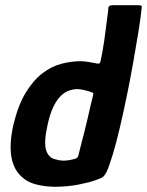

<svg xmlns="http://www.w3.org/2000/svg" viewBox="-20 -710 564 737"><path d="M31 -229Q49 -305 78 -353Q107 -401 142 -428Q177 -455 215 -465Q253 -475 289 -475Q304 -475 321 -472Q338 -469 349 -467Q355 -465 359.5 -466Q364 -467 366 -475Q370 -493 373.5 -513Q377 -533 380 -553.5Q383 -574 385.5 -594.5Q388 -615 390.5 -633.5Q393 -652 395 -667Q395 -684 399.5 -687Q404 -690 413 -690H509Q516 -690 520.5 -689Q525 -688 524 -681Q520 -640 511 -585.5Q502 -531 491 -468.5Q480 -406 467 -343Q454 -280 440.5 -222Q427 -164 413.5 -119Q400 -74 389 -50Q383 -38 376.5 -32Q370 -26 346 -18Q325 -10 281.5 -1.5Q238 7 188 7Q149 6 117 -2.5Q85 -11 65 -30Q33 -57 24 -106.5Q15 -156 31 -229ZM162 -228Q147 -159 158 -130.5Q169 -102 195 -98Q206 -94 219.5 -93.5Q233 -93 247 -95.5Q261 -98 273 -102Q276 -104 278 -106.5Q280 -109 281 -114Q286 -136 292.5 -160Q299 -184 305 -208Q311 -232 316.5 -256Q322 -280 327 -302Q332 -324 337 -343Q339 -350 337.5 -352.5Q336 -355 331 -356Q318 -361 302.5 -364.5Q287 -368 275 -368Q263 -368 247 -363Q231 -358 215.5 -344Q200 -330 186 -302.5Q172 -275 162 -228Z"/></svg>

Font: Glory Thin
Style: Bold Italic
Weight: 700
Italic angle: -12°
Version: Version 1.011